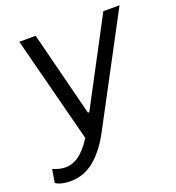

<svg xmlns="http://www.w3.org/2000/svg" viewBox="-148 -624 847 925"><g transform="rotate(-20 275.0 -162.0)"><path d="M-18 178 -7 110Q29 125 56 125Q101 125 138.5 92Q176 59 209 -1L202 54L54 -520H138L248 -86H255L485 -520H568L279 23Q236 105 181.5 150.5Q127 196 56 196Q37 196 17 192Q-3 188 -18 178Z"/></g></svg>

Font: Fixel Italic Variable Display Thin
Style: Italic
Weight: 100
Italic angle: -10°
Designer: AlfaBravo + MacPaw
Foundry: Kyrylo Tkachov, Marchela Mozhyna, Serhii Makarenko, Maria Weinstein, Zakhar Kryvoshyya
Version: Version 1.210;Glyphs 3.2 (3217)